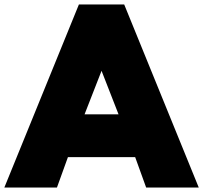

<svg xmlns="http://www.w3.org/2000/svg" viewBox="-40 -845 916 865"><path d="M-20.5 0H216.5L266 -137H569L618.5 0H855.5L519.5 -825H315.5ZM341 -330 417.5 -526 494 -330Z"/></svg>

Font: Spartan Black
Style: Regular
Weight: 900
Designer: Matt Bailey, Mirko Velimirovic
Foundry: Matt Bailey
Version: Version 1.003; ttfautohint (v1.8.3)